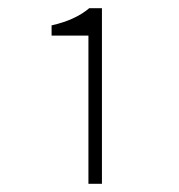

<svg xmlns="http://www.w3.org/2000/svg" viewBox="-20 -900 437 469"><path d="M196 -813H106V-838Q164 -851 198 -880H229V-451H196Z"/></svg>

Font: Merged Yaku Han JP Thin
Style: Regular
Weight: 250
Designer: Ryoko NISHIZUKA 西塚涼子 (kana, bopomofo & ideographs); Paul D. Hunt (Latin, Greek & Cyrillic); Sandoll Communications 산돌커뮤니
Foundry: Adobe
Version: Version 2.004